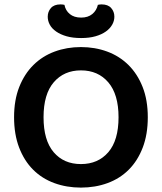

<svg xmlns="http://www.w3.org/2000/svg" viewBox="-20 -837 736 873"><path d="M652 -304Q652 -226 629 -166Q606 -106 565.5 -65.5Q525 -25 469 -4.5Q413 16 348 16Q283 16 227 -4.5Q171 -25 130.5 -65.5Q90 -106 67 -166Q44 -226 44 -304Q44 -382 67.5 -441.5Q91 -501 132 -541.5Q173 -582 228.5 -602.5Q284 -623 348 -623Q412 -623 467.5 -602.5Q523 -582 564 -541.5Q605 -501 628.5 -441.5Q652 -382 652 -304ZM519 -304Q519 -408 472.5 -462.5Q426 -517 348 -517Q271 -517 224.5 -463Q178 -409 178 -304Q178 -199 224 -145Q270 -91 348 -91Q426 -91 472.5 -145Q519 -199 519 -304ZM349 -757Q380 -757 399.5 -773Q419 -789 425 -815Q430 -816 433.5 -816.5Q437 -817 442 -817Q471 -817 485.5 -800.5Q500 -784 500 -761Q500 -742 490 -724.5Q480 -707 461 -693.5Q442 -680 414 -672Q386 -664 349 -664Q311 -664 283 -672Q255 -680 235.5 -693.5Q216 -707 206.5 -724.5Q197 -742 197 -761Q197 -784 211.5 -800.5Q226 -817 255 -817Q260 -817 264 -816.5Q268 -816 273 -815Q278 -789 297.5 -773Q317 -757 349 -757Z"/></svg>

Font: Baloo Da 2 SemiBold
Style: Regular
Weight: 600
Designer: Noopur Datye, Sulekha Rajkumar and Ek Type
Foundry: Ek Type
Version: Version 1.640;hotconv 1.0.111;makeotfexe 2.5.65597; ttfautoh